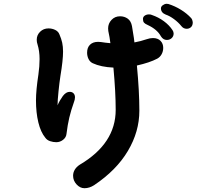

<svg xmlns="http://www.w3.org/2000/svg" viewBox="-20 -888 1040 1014"><path d="M938 -750Q922 -770 899 -787Q876 -804 855 -811Q830 -821 830 -844Q830 -853 839 -860Q848 -867 859 -868Q866 -868 869 -867Q904 -856 935.5 -836.5Q967 -817 989 -793Q996 -786 998 -770Q998 -753 988.5 -744.5Q979 -736 966 -736Q949 -736 938 -750ZM830 -696Q810 -733 760 -756Q746 -762 740.5 -768.5Q735 -775 735 -788Q735 -799 744.5 -805.5Q754 -812 767 -812Q776 -812 782 -809Q817 -797 845.5 -776Q874 -755 891 -729Q897 -720 897 -711Q897 -696 886.5 -686.5Q876 -677 861 -677Q842 -677 830 -696ZM842 -635Q842 -617 833.5 -601.5Q825 -586 810 -578Q770 -557 703 -542Q716 -407 716 -303Q716 -193 655.5 -91Q595 11 477 90Q452 106 426 106Q403 106 384.5 86Q366 66 366 40Q366 23 375 8Q384 -7 401 -18Q591 -130 591 -308Q591 -401 579 -531Q513 -534 470 -554Q455 -561 447.5 -576.5Q440 -592 440 -610Q440 -637 455.5 -652Q471 -667 498 -667Q509 -667 513 -666Q537 -662 563 -660Q559 -693 552 -724Q551 -728 551 -738Q551 -764 569 -783Q587 -802 614 -802Q637 -802 654.5 -789.5Q672 -777 677 -750L687 -688L690 -664Q723 -670 755 -681Q772 -687 788 -687Q813 -687 827.5 -672.5Q842 -658 842 -635ZM370 -347Q355 -305 346 -267Q337 -229 331 -180Q329 -162 313 -149.5Q297 -137 277 -137Q261 -137 244.5 -142.5Q228 -148 219 -161Q195 -190 182.5 -241.5Q170 -293 170 -358Q170 -411 183 -496Q189 -538 189 -576Q189 -619 178 -654Q174 -665 174 -678Q174 -703 192 -720.5Q210 -738 236 -738Q255 -738 271.5 -730Q288 -722 294 -706Q304 -683 308.5 -662.5Q313 -642 313 -615Q313 -570 299 -486Q294 -454 289 -405.5Q284 -357 284 -332Q294 -356 312 -381Q329 -403 348 -403Q361 -403 368.5 -395Q376 -387 376 -374Q376 -362 370 -347Z"/></svg>

Font: Tsukimi Rounded
Style: Bold
Weight: 700
Designer: Takashi Funayama
Foundry: Takashi Funayama
Version: Version 1.032; ttfautohint (v1.8.3)